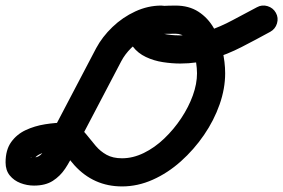

<svg xmlns="http://www.w3.org/2000/svg" viewBox="-45 -619 1016 689"><path d="M585 -548Q585 -527 570 -512.5Q555 -498 534 -498Q504 -498 476 -483.5Q448 -469 425.5 -446.5Q403 -424 390 -399Q355 -332 320 -265.5Q285 -199 250 -132Q234 -103 220.5 -72Q207 -41 189 -14Q171 13 144.5 30Q118 47 77 47Q52 47 28.5 38Q5 29 -10 10.5Q-25 -8 -25 -36Q-25 -81 -5 -109Q15 -137 47 -152Q79 -167 116.5 -173Q154 -179 190 -179Q216 -179 234 -166Q252 -153 267 -134Q282 -115 298.5 -95.5Q315 -76 337.5 -63.5Q360 -51 393 -51Q432 -51 471 -70Q510 -89 544.5 -122Q579 -155 605.5 -195Q632 -235 647 -276.5Q662 -318 662 -356Q662 -373 658.5 -397Q655 -421 646.5 -444.5Q638 -468 623 -483Q608 -498 585 -498Q564 -498 544 -497.5Q524 -497 505 -491Q503 -491 506 -493Q509 -495 510 -497Q513 -502 515 -507Q515 -509 515 -513Q515 -506 526.5 -502Q538 -498 554 -495.5Q570 -493 583.5 -492.5Q597 -492 602 -492Q653 -492 699.5 -507.5Q746 -523 789.5 -546.5Q833 -570 877 -593Q895 -603 915 -597Q935 -591 945 -573Q955 -555 949 -535Q943 -515 925 -505Q874 -477 822.5 -450.5Q771 -424 716.5 -407.5Q662 -391 602 -391Q572 -391 539.5 -396Q507 -401 478.5 -414.5Q450 -428 432 -451.5Q414 -475 414 -513Q414 -545 432 -563Q450 -581 477 -588.5Q504 -596 533 -597.5Q562 -599 585 -599Q633 -599 667 -577Q701 -555 722 -518.5Q743 -482 753 -439Q763 -396 763 -356Q763 -301 743 -244Q723 -187 687 -134.5Q651 -82 604 -40Q557 2 503 26Q449 50 393 50Q291 50 222 -26Q215 -34 208.5 -42Q202 -50 196 -59Q194 -61 189 -66.5Q184 -72 180.5 -76.5Q177 -81 180 -80Q183 -79 187.5 -78.5Q192 -78 190 -78Q179 -78 160 -77.5Q141 -77 122 -73.5Q103 -70 89.5 -61Q76 -52 76 -36Q76 -33 75 -39Q74 -45 73 -47Q68 -57 65.5 -55.5Q63 -54 77 -54Q93 -54 105.5 -68Q118 -82 127.5 -103Q137 -124 145 -145Q153 -166 160 -179Q195 -246 230 -312.5Q265 -379 300 -446Q322 -487 358.5 -522Q395 -557 440.5 -578Q486 -599 534 -599Q555 -599 570 -584Q585 -569 585 -548Z"/></svg>

Font: FRB American Cursive Guidelines Arrows Ultra
Style: Bold Italic
Weight: 1000
Italic angle: -25°
Version: Version 2.0;Modular Font Editor K font №1